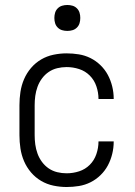

<svg xmlns="http://www.w3.org/2000/svg" viewBox="-20 -742 540 770"><path d="M247 8Q221 8 194.5 2.5Q168 -3 145 -16.5Q122 -30 104.5 -50.5Q87 -71 76.5 -95.5Q66 -120 62 -146.5Q58 -173 58 -200V-320Q58 -347 62 -373.5Q66 -400 76.5 -424.5Q87 -449 104.5 -469.5Q122 -490 145 -503.5Q168 -517 194.5 -522.5Q221 -528 247 -528Q272 -528 296.5 -524Q321 -520 343 -509Q365 -498 383 -480.5Q401 -463 412.5 -441.5Q424 -420 430 -395.5Q436 -371 436 -346V-345H375V-346Q375 -371 366.5 -396Q358 -421 340 -439Q322 -457 297.5 -465Q273 -473 247 -473Q228 -473 209.5 -468.5Q191 -464 175.5 -453.5Q160 -443 148.5 -427.5Q137 -412 130.5 -394Q124 -376 121.5 -357.5Q119 -339 119 -320V-200Q119 -181 121.5 -162.5Q124 -144 130.5 -126Q137 -108 148.5 -92.5Q160 -77 175.5 -66.5Q191 -56 209.5 -51.5Q228 -47 247 -47Q273 -47 297.5 -55Q322 -63 340 -81Q358 -99 366.5 -124Q375 -149 375 -174V-175H436V-174Q436 -149 430 -124.5Q424 -100 412.5 -78.5Q401 -57 383 -39.5Q365 -22 343 -11Q321 0 296.5 4Q272 8 247 8ZM250 -618Q239 -618 229 -621Q219 -624 211.5 -631.5Q204 -639 201 -649Q198 -659 198 -670Q198 -681 201 -691Q204 -701 211.5 -708.5Q219 -716 229 -719Q239 -722 250 -722Q261 -722 271 -719Q281 -716 288.5 -708.5Q296 -701 299 -691Q302 -681 302 -670Q302 -659 299 -649Q296 -639 288.5 -631.5Q281 -624 271 -621Q261 -618 250 -618Z"/></svg>

Font: Iosevka Custom Light
Style: Regular
Weight: 300
Monospace: yes
Designer: Belleve Invis
Foundry: Belleve Invis
Version: Version 27.3.5